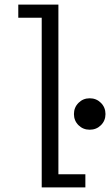

<svg xmlns="http://www.w3.org/2000/svg" viewBox="-20 -820 490 840"><path d="M235.5 -57.5H353.5V0H162.5V-742.5H60V-800H235.5ZM421.5 -272.2Q401.5 -252.5 372.5 -252.5Q343.5 -252.5 323.5 -272.2Q303.5 -292 303.5 -321Q303.5 -350 323.5 -370Q343.5 -390 372.5 -390Q401.5 -390 421.5 -370Q441.5 -350 441.5 -321Q441.5 -292 421.5 -272.2Z"/></svg>

Font: League Mono Condensed Light
Style: Regular
Weight: 300
Width: 1
Designer: Tyler Finck
Foundry: The League of Moveable Type / Tyler Finck
Version: Version 2.210